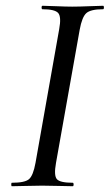

<svg xmlns="http://www.w3.org/2000/svg" viewBox="-20 -645 380 665"><path d="M21 0Q19 0 19 -6Q19 -12 21 -12Q66 -12 80.5 -24.5Q95 -37 103 -81L185 -544Q193 -587 181.5 -600Q170 -613 127 -613Q124 -613 124 -619Q124 -625 127 -625Q140 -625 174.5 -623.5Q209 -622 230 -622Q254 -622 290 -623.5Q326 -625 337 -625Q340 -625 340 -619Q340 -613 337 -613Q294 -613 279 -599.5Q264 -586 256 -542L174 -81Q166 -37 177 -24.5Q188 -12 232 -12Q235 -12 235 -6Q235 0 232 0Q220 0 184.5 -1Q149 -2 126 -2Q105 -2 69.5 -1Q34 0 21 0Z"/></svg>

Font: Cormorant Infant Book
Style: Italic
Weight: 500
Italic angle: -10°
Designer: Christian Thalmann (Catharsis Fonts)
Version: Version 1.000;PS 002.000;hotconv 1.0.88;makeotf.lib2.5.64775